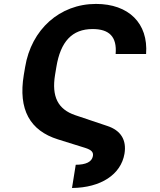

<svg xmlns="http://www.w3.org/2000/svg" viewBox="-20 -757 805 969"><path d="M362.2 74.6 343.4 191.8C489 190.3 590.6 123.9 608.3 18.5C619.7 -50.8 589.5 -99.1 521.3 -121.4L359.4 -175.8C272 -205.6 240.1 -269.5 257.8 -378.9L264.6 -419.7C285.5 -546.2 343 -610.4 447.4 -610.4C531.2 -610.4 571 -571.7 563.6 -484.4H717.3C729 -639.9 628.9 -737.2 464.5 -737.2C281.2 -737.2 138.1 -608.3 106.9 -419L100.1 -378.9C71 -203.8 131.4 -97.7 272.4 -53.6L409.8 -10.7C442.1 -0.4 452.1 11 448.9 30.5C443.5 60.4 413.7 74.2 362.2 74.6Z"/></svg>

Font: Margiela Sans
Style: Bold Italic
Weight: 700
Italic angle: -9.39999°
Designer: Stefan Endress, Andreas Faust
Version: Version 1.100;FEAKit 1.0